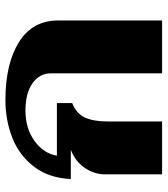

<svg xmlns="http://www.w3.org/2000/svg" viewBox="24 -626 603 690"><g transform="rotate(-90 325.0 -281.5)"><path d="M43 -206Q43 -243 65.5 -277Q88 -311 131 -328H26Q30 -408 71 -461Q112 -514 175 -538.5Q238 -563 310 -563Q440 -563 518 -514.5Q596 -466 596 -373V0H406V-400Q406 -440 370.5 -465.5Q335 -491 272 -491Q208 -491 163 -458.5Q118 -426 110 -378H299V-323Q261 -308 247 -277Q233 -246 233 -196V0H43Z"/></g></svg>

Font: Taviraj ExtraBold
Style: Regular
Weight: 800
Designer: Katatrad Team
Foundry: CadsonDemak
Version: Version 1.001